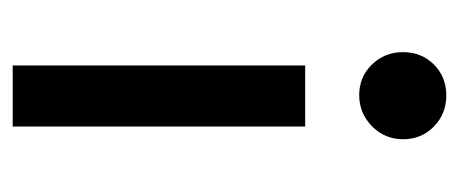

<svg xmlns="http://www.w3.org/2000/svg" viewBox="-230 -327 722 302"><g transform="rotate(90 131.0 -176.0)"><path d="M83 165V-295H179V165ZM81.5 -400Q62 -420 62 -449Q62 -478 81.5 -497.5Q101 -517 130 -517Q159 -517 179 -497.5Q199 -478 199 -449Q199 -420 178.5 -400Q158 -380 129.5 -380Q101 -380 81.5 -400Z"/></g></svg>

Font: Hind Medium
Style: Regular
Weight: 500
Designer: Manushi Parikh, Satya Rajpurohit
Foundry: Indian Type Foundry
Version: Version 1.201;PS 1.0;hotconv 1.0.78;makeotf.lib2.5.61930; tt